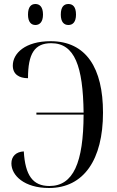

<svg xmlns="http://www.w3.org/2000/svg" viewBox="-20 -930 583 960"><path d="M322 -805C344 -805 360 -820 360 -857C360 -896 344 -910 322 -910C300 -910 284 -896 284 -857C284 -820 300 -805 322 -805ZM157 -805C178 -805 195 -820 195 -857C195 -896 178 -910 157 -910C136 -910 120 -896 120 -857C120 -820 136 -805 157 -805ZM225 10C399 10 495 -132 495 -367C495 -588 412 -724 233 -724C107 -724 44 -664 44 -602C44 -559 75 -539 120 -539C120 -662 153 -714 236 -714C354 -714 395 -598 398 -367H162V-357H398C397 -117 347 0 227 0C144 0 106 -53 99 -173C60 -171 37 -148 37 -113C37 -53 101 10 225 10Z"/></svg>

Font: Noto Serif Display Condensed
Style: Regular
Weight: 400
Width: 3
Designer: Monotype Design Team
Foundry: Monotype Imaging Inc.
Version: Version 2.009